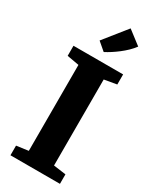

<svg xmlns="http://www.w3.org/2000/svg" viewBox="-249 -1064 915 1129"><g transform="rotate(30 208.0 -500.0)"><path d="M120.5 -76.5V-660L39 -674.5V-743H376V-674.5L292 -660V-76L376 -64.5V0H40V-65.5ZM211 -800 156.5 -846.5 279 -999.5 371 -929Q355.5 -908 335.8 -889Q316 -870 294.5 -853.5Q273 -837 252 -823.5Q231 -810 211.5 -800Z"/></g></svg>

Font: Merriweather 20pt Black
Style: Regular
Weight: 900
Version: Version 2.100